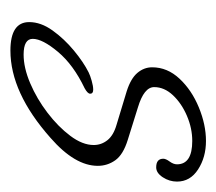

<svg xmlns="http://www.w3.org/2000/svg" viewBox="-44 -348 425 378"><g transform="rotate(90 169.0 -159.5)"><path d="M80 33Q24 33 24 -4Q24 -27 40.5 -50Q57 -73 80 -92Q103 -111 123 -121Q129 -124 139.5 -127Q150 -130 157 -130Q165 -130 165 -124Q165 -119 154 -113Q108 -91 82.5 -60.5Q57 -30 57 -11Q57 7 88 7Q114 7 144.5 -6Q175 -19 202.5 -40Q230 -61 248 -85Q266 -109 266 -131Q266 -146 256.5 -158Q247 -170 226 -176L160 -196Q135 -204 124 -217Q113 -230 113 -246Q113 -276 135.5 -300Q158 -324 192 -338Q226 -352 258 -352Q290 -352 314 -336.5Q338 -321 338 -295Q338 -280 329.5 -267Q321 -254 310 -254Q293 -254 293 -268Q293 -273 298.5 -280.5Q304 -288 304 -295Q304 -325 258 -325Q233 -325 208.5 -314.5Q184 -304 168 -287Q152 -270 152 -250Q152 -230 192 -218L256 -198Q285 -189 296 -173.5Q307 -158 307 -139Q307 -94 252 -46Q163 33 80 33Z"/></g></svg>

Font: Oooh Baby
Style: Regular
Weight: 400
Designer: Robert E. Leuschke
Foundry: Robert E. Leuschke
Version: Version 1.011; ttfautohint (v1.8.3)